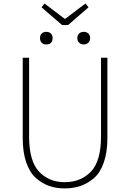

<svg xmlns="http://www.w3.org/2000/svg" viewBox="-20 -1052 733 1085"><path d="M108.4 -272.5V-725.6H144.5V-280.3Q144.5 -141.6 200.7 -82Q256.8 -22.5 345.7 -22.5Q436.5 -22.5 493.7 -82Q550.8 -141.6 550.8 -280.3V-725.6H586.9V-272.5Q586.9 -191.4 566.4 -133.3Q545.9 -75.2 510.3 -44.9Q474.6 -14.6 434.1 -1Q393.6 12.7 345.7 12.7Q297.9 12.7 258.3 -1Q218.8 -14.6 183.6 -45.4Q148.4 -76.2 128.4 -133.8Q108.4 -191.4 108.4 -272.5ZM331.1 -910.2 214.8 -1010.7 231.4 -1032.2 344.7 -946.3H349.6L462.9 -1032.2L480.5 -1010.7L364.3 -910.2ZM241.2 -800.8Q225.6 -800.8 215.8 -810.5Q206.1 -820.3 206.1 -836.9Q206.1 -853.5 215.8 -862.8Q225.6 -872.1 241.2 -872.1Q257.8 -872.1 267.6 -862.8Q277.3 -853.5 277.3 -836.9Q277.3 -800.8 241.2 -800.8ZM479 -810.5Q468.8 -800.8 453.1 -800.8Q437.5 -800.8 427.2 -810.5Q417 -820.3 417 -836.9Q417 -853.5 427.2 -862.8Q437.5 -872.1 453.1 -872.1Q468.8 -872.1 479 -862.8Q489.3 -853.5 489.3 -836.9Q489.3 -820.3 479 -810.5Z"/></svg>

Font: Gen Shin Gothic ExtraLight
Style: Regular
Weight: 100
Designer: [Source Han Sans]
Ryoko NISHIZUKA  (kana & ideographs); Paul D. Hunt (Latin, Greek & Cyrillic); Wenlong ZHANG  (bopomofo
Version: Version 1.002.20150607